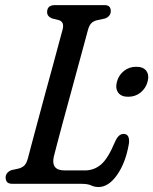

<svg xmlns="http://www.w3.org/2000/svg" viewBox="-20 -720 601 752"><path d="M299.5 0H30Q13.5 0 7.8 -7Q2 -14 2 -25Q2 -35.5 8.8 -43Q15.5 -50.5 26 -54L51.5 -59.5Q66.5 -63 75.5 -72Q84.5 -81 89.5 -101Q94 -118.5 104.5 -157.8Q115 -197 129 -249.2Q143 -301.5 158.2 -357.5Q173.5 -413.5 187.5 -464.8Q201.5 -516 211.5 -553.8Q221.5 -591.5 225.5 -605.5Q232.5 -634 211 -641L183.5 -648Q164.5 -656 164.5 -672.5Q164.5 -700 195.5 -700H388.5Q403 -700 408.5 -693.5Q414 -687 414 -676.5Q414 -665.5 407.2 -658Q400.5 -650.5 391 -647.5L359 -640.5Q346 -637.5 337.5 -628.8Q329 -620 324 -601Q319 -582 308 -541.8Q297 -501.5 283 -449.8Q269 -398 254 -343Q239 -288 225.5 -238.5Q212 -189 202.8 -153.2Q193.5 -117.5 190.5 -105.5Q179.5 -52.5 233 -52.5H312.5Q348.5 -52.5 375.8 -75.8Q403 -99 430 -163.5Q438 -181.5 446.2 -188.5Q454.5 -195.5 464 -195.5Q489 -195.5 485 -158Q472.5 -83.5 439 -35.5Q405.5 12.5 366 12.5Q350 12.5 337 6.2Q324 0 299.5 0ZM482 -341Q454.5 -341 442.8 -357.5Q431 -374 438 -400Q445 -426 465.5 -442.2Q486 -458.5 513.5 -458.5Q541.5 -458.5 553.2 -442.2Q565 -426 558 -400Q551 -374 530.5 -357.5Q510 -341 482 -341Z"/></svg>

Font: Fraunces 144pt SuperSoft
Style: Italic
Weight: 400
Italic angle: -16°
Version: Version 1.000;[b76b70a41]